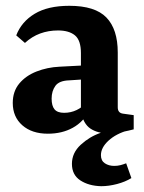

<svg xmlns="http://www.w3.org/2000/svg" viewBox="-20 -453 495 662"><path d="M355 7Q317 7 292 -9.5Q267 -26 259 -69V-270Q259 -314 238.5 -331Q218 -348 180 -348Q147 -348 118.5 -337.5Q90 -327 66 -305L36 -331Q54 -378 99.5 -405.5Q145 -433 219 -433Q308 -433 347 -392.5Q386 -352 386 -272V-83Q386 -63 405 -61L441 -56V-7Q426 -3 401.5 2Q377 7 355 7ZM329 189Q286 188 257 169Q228 150 228 112Q228 74 258.5 46Q289 18 327 5V-1L423 -4Q380 8 354 32Q328 56 328 82Q328 101 341.5 110Q355 119 374 119Q385 119 395 116.5Q405 114 415 110L433 161Q412 174 383.5 181.5Q355 189 329 189ZM145 8Q90 8 57 -21Q24 -50 24 -98Q24 -138 46.5 -165Q69 -192 106 -206.5Q143 -221 185 -223L280 -228V-180L219 -176Q184 -175 171 -157Q158 -139 158 -113Q158 -88 168 -76Q178 -64 201 -64Q224 -64 244 -73.5Q264 -83 277 -99L287 -71Q268 -33 231 -12.5Q194 8 145 8Z"/></svg>

Font: Yrsa
Style: Bold
Weight: 700
Version: Version 2.004